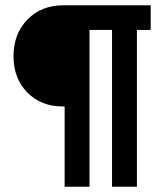

<svg xmlns="http://www.w3.org/2000/svg" viewBox="-20 -705 636 725"><path d="M403 0V-592H318V0H224V-303H217Q135 -303 83 -356Q31 -409 31 -493Q31 -577 83.5 -631Q136 -685 219 -685H549V-592H497V0Z"/></svg>

Font: TitilliumWebSemiBold
Style: Bold
Weight: 600
Version: Version 1.001;PS 57.000;hotconv 1.0.70;makeotf.lib2.5.55311